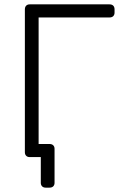

<svg xmlns="http://www.w3.org/2000/svg" viewBox="-20 -720 545 880"><path d="M189 140Q179 140 173 134Q167 128 167 118V0H124L94 -60H207Q218 -60 224 -54Q230 -48 230 -38V118Q230 128 224 134Q218 140 207 140ZM116 0Q106 0 100 -6Q94 -12 94 -22V-677Q94 -688 100 -694Q106 -700 116 -700H482Q493 -700 499 -694Q505 -688 505 -677V-662Q505 -652 499 -646Q493 -640 482 -640H157V-22Q157 -12 151 -6Q145 0 134 0Z"/></svg>

Font: Rubik Light
Style: Regular
Weight: 300
Designer: Hubert and Fischer
Foundry: Hubert and Fischer
Version: Version 2.300;gftools[0.9.30]